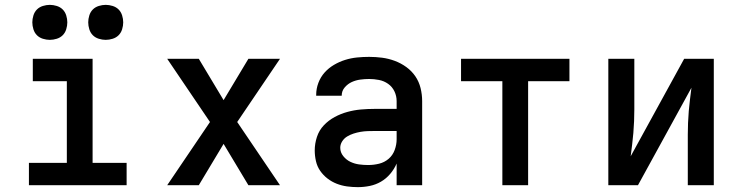

<svg xmlns="http://www.w3.org/2000/svg" viewBox="-20 -762 3040 790"><path d="M99 0V-92H255V-428H115V-520H361V-92H501V0ZM415 -598Q401 -598 386.5 -602.5Q372 -607 362 -617Q352 -627 347.5 -641.5Q343 -656 343 -670Q343 -684 347.5 -698.5Q352 -713 362 -723Q372 -733 386.5 -737.5Q401 -742 415 -742Q429 -742 443.5 -737.5Q458 -733 468 -723Q478 -713 482.5 -698.5Q487 -684 487 -670Q487 -656 482.5 -641.5Q478 -627 468 -617Q458 -607 443.5 -602.5Q429 -598 415 -598ZM185 -598Q171 -598 156.5 -602.5Q142 -607 132 -617Q122 -627 117.5 -641.5Q113 -656 113 -670Q113 -684 117.5 -698.5Q122 -713 132 -723Q142 -733 156.5 -737.5Q171 -742 185 -742Q199 -742 213.5 -737.5Q228 -733 238 -723Q248 -713 252.5 -698.5Q257 -684 257 -670Q257 -656 252.5 -641.5Q248 -627 238 -617Q228 -607 213.5 -602.5Q199 -598 185 -598Z M798 0H668L844 -260L668 -520H798L900 -350L1002 -520H1132L956 -260L1132 0H1002L900 -170Z M1452 8Q1430 8 1408 5Q1386 2 1365.5 -6Q1345 -14 1327.5 -27.5Q1310 -41 1297.5 -59Q1285 -77 1280 -99Q1275 -121 1275 -143Q1275 -171 1284 -198.5Q1293 -226 1312.5 -246.5Q1332 -267 1357 -280.5Q1382 -294 1409.5 -301.5Q1437 -309 1465 -311.5Q1493 -314 1522 -314H1612V-346Q1612 -367 1603 -386Q1594 -405 1577 -417Q1560 -429 1539.5 -433Q1519 -437 1499 -437Q1481 -437 1462.5 -434.5Q1444 -432 1427.5 -424.5Q1411 -417 1398.5 -402.5Q1386 -388 1386 -369V-368H1281V-372Q1281 -397 1290 -421Q1299 -445 1315.5 -463.5Q1332 -482 1354 -495Q1376 -508 1400 -515.5Q1424 -523 1449 -525.5Q1474 -528 1499 -528Q1526 -528 1552.5 -524.5Q1579 -521 1604.5 -511.5Q1630 -502 1652 -486Q1674 -470 1689 -448Q1704 -426 1710.5 -399.5Q1717 -373 1717 -346V0H1612V-89Q1602 -66 1585.5 -46.5Q1569 -27 1547.5 -14.5Q1526 -2 1501.5 3Q1477 8 1452 8ZM1495 -83Q1518 -83 1540 -88.5Q1562 -94 1579 -108.5Q1596 -123 1604 -145Q1612 -167 1612 -189V-223H1522Q1507 -223 1492.5 -222.5Q1478 -222 1463.5 -219.5Q1449 -217 1435 -212.5Q1421 -208 1408.5 -200.5Q1396 -193 1388 -180.5Q1380 -168 1380 -154Q1380 -135 1392.5 -119.5Q1405 -104 1422 -96Q1439 -88 1457.5 -85.5Q1476 -83 1495 -83Z M2047 0V-428H1877V-520H2323V-428H2153V0Z M2483 0V-520H2590V-312Q2590 -288 2589 -263.5Q2588 -239 2586 -215Q2584 -191 2581 -167Q2578 -143 2575 -119L2795 -520H2917V0H2810V-208Q2810 -232 2811 -256.5Q2812 -281 2814 -305Q2816 -329 2819 -353Q2822 -377 2825 -401L2605 0Z"/></svg>

Font: Iosevka Semibold Extended
Style: Regular
Weight: 600
Width: 7
Monospace: yes
Designer: Belleve Invis
Foundry: Belleve Invis
Version: Version 32.5.0; ttfautohint (v1.8.4)